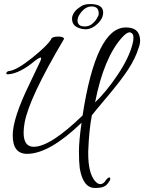

<svg xmlns="http://www.w3.org/2000/svg" viewBox="-20 -730 714 951"><path d="M114 32Q43 32 43 -60Q43 -144 126 -314Q171 -407 179.5 -426.5Q188 -446 180 -445Q172 -443 157 -432Q79 -366 21 -362Q11 -361 11 -367Q13 -376 24 -378Q63 -382 140.5 -444.5Q218 -507 234 -537Q238 -549 272 -549Q298 -547 297 -537Q125 -247 102 -123Q97 -95 97 -73Q97 -3 147 -3Q229 -3 389 -158Q456 -594 603 -594Q655 -594 668 -560Q674 -545 674 -528.5Q674 -512 667 -494Q651 -441 614.5 -385.5Q578 -330 512.5 -252.5Q447 -175 435 -159Q421 -88 417 20Q417 26 417 31Q417 126 450 166Q464 182 476.5 182Q489 182 499 170Q504 162 511.5 154.5Q519 147 523.5 149.5Q528 152 525 162Q515 178 512 181Q496 201 456 201Q453 201 449 201Q391 200 375 103Q371 72 371 19.5Q371 -33 384 -122Q224 32 114 32ZM636 -510Q641 -528 641 -543Q641 -558 634.5 -564Q628 -570 622 -570Q608 -570 585 -545Q494 -444 451 -223Q507 -276 562.5 -359Q618 -442 636 -510ZM469 -663Q469 -698 434 -698Q407 -698 385.5 -673.5Q364 -649 364 -629Q364 -599 400 -599Q423 -599 440 -614.5Q457 -630 464 -647Q469 -653 469 -663ZM491 -668Q491 -631 447 -599Q425 -585 405.5 -585Q386 -585 369 -592Q337 -604 337 -636Q337 -640 337 -644Q344 -675 376 -695Q394 -710 426 -710Q491 -710 491 -668Z"/></svg>

Font: Allura
Style: Regular
Weight: 400
Designer: Robert E. Leuschke
Foundry: Robert E. Leuschke
Version: Version 1.004